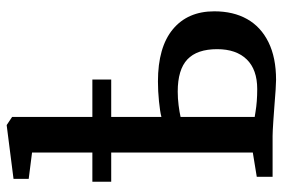

<svg xmlns="http://www.w3.org/2000/svg" viewBox="-160 -700 871 592"><g transform="rotate(-90 276.0 -404.5)"><path d="M101.1 -555.7V-741.7L20 -752V-798.8L184.6 -819.8H186L210.9 -803.2V-555.7H326.2V-497.6H210.9V-342.8Q227.5 -347.2 259 -350.3Q290.5 -353.5 320.3 -353.5Q425.8 -353.5 481.2 -307.6Q536.6 -261.7 536.6 -179.7Q536.6 -121.1 512.7 -78.6Q488.8 -36.1 441.4 -12.7Q394 10.7 325.2 10.7Q305.7 10.7 242.2 5.4L200.2 2.4Q164.6 0 152.3 0H26.4V-48.8L101.1 -61V-497.6H11.2V-555.7ZM210.9 -55.2 226.6 -52.7Q257.8 -47.4 296.9 -47.4Q356.9 -47.4 388.4 -79.8Q419.9 -112.3 419.9 -170.9Q419.9 -232.9 388.4 -262.7Q356.9 -292.5 289.1 -292.5Q268.1 -292.5 246.8 -289.8Q225.6 -287.1 210.9 -283.7Z"/></g></svg>

Font: Merriweather
Style: Regular
Weight: 400
Designer: Eben Sorkin
Foundry: Eben Sorkin
Version: Version 1.584; ttfautohint (v1.8.1)